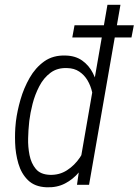

<svg xmlns="http://www.w3.org/2000/svg" viewBox="-20 -770 578 800"><path d="M315.9 -106 427.7 -750H481.9L351.1 0H300.8ZM45.4 -254.9 46.4 -265.1Q51.8 -307.6 65.4 -355.2Q79.1 -402.8 103.3 -445.3Q127.4 -487.8 164.3 -514.2Q201.2 -540.5 253.4 -538.6Q294.9 -537.6 323 -517.3Q351.1 -497.1 367.2 -465.1Q383.3 -433.1 389.4 -396.2Q395.5 -359.4 393.6 -324.2L374.5 -195.8Q367.2 -158.2 351.1 -120.8Q335 -83.5 309.8 -53.2Q284.7 -22.9 250.7 -5.4Q216.8 12.2 173.3 10.3Q125 8.3 96.9 -19Q68.8 -46.4 56.6 -88.4Q44.4 -130.4 43 -174.8Q41.5 -219.2 45.4 -254.9ZM102.1 -266.6 101.1 -255.9Q98.1 -229.5 97.2 -194.1Q96.2 -158.7 103 -124Q109.9 -89.4 129.2 -66.2Q148.4 -43 187.5 -41.5Q227.1 -40 259 -60.5Q291 -81.1 313 -113.8Q335 -146.5 344.2 -183.1L368.7 -334.5Q369.6 -360.4 363.8 -386.5Q357.9 -412.6 344.7 -435.1Q331.5 -457.5 310.3 -471.7Q289.1 -485.8 260.3 -486.3Q219.2 -488.3 190.4 -466.8Q161.6 -445.3 143.6 -410.4Q125.5 -375.5 115.7 -337.2Q106 -298.8 102.1 -266.6ZM537.6 -664.6 527.8 -613.8H281.2L290.5 -664.6Z"/></svg>

Font: Roboto Condensed Light
Style: Italic
Weight: 300
Italic angle: -12°
Designer: Christian Robertson
Foundry: Google
Version: Version 3.0; 2020